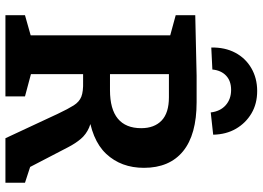

<svg xmlns="http://www.w3.org/2000/svg" viewBox="-150 -817 967 707"><g transform="rotate(90 333.5 -463.5)"><path d="M36 0V-72L128 -98L110 -70V-630L135 -600L36 -627V-699L259 -704H356Q476 -704 537 -654Q598 -604 598 -510Q598 -426 546.5 -371Q495 -316 385 -304L386 -320Q425 -319 450 -308Q475 -297 491.5 -277.5Q508 -258 522 -231L602 -77L561 -102L653 -72V0H489L399 -193Q381 -231 368 -251.5Q355 -272 336 -279.5Q317 -287 281 -286H229L253 -306V-70L234 -99L335 -72V0ZM253 -350 229 -385H312Q382 -385 417 -414Q452 -443 452 -500Q452 -548 424 -575Q396 -602 338 -602H229L253 -624ZM315 -927Q362 -927 397.5 -906Q433 -885 454 -849Q475 -813 476 -765L394 -756Q390 -791 367.5 -811Q345 -831 311 -831Q278 -831 258.5 -812.5Q239 -794 236 -762L155 -758Q154 -808 174 -846Q194 -884 231 -905.5Q268 -927 315 -927Z"/></g></svg>

Font: Bitter Thin
Style: Bold
Weight: 700
Version: Version 3.021